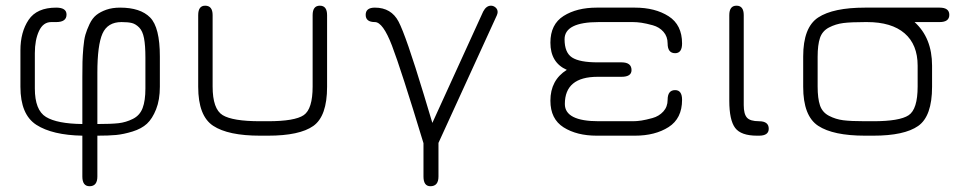

<svg xmlns="http://www.w3.org/2000/svg" viewBox="-20 -477 3421 675"><path d="M402.3 -450.2Q473.6 -450.2 507.8 -415.5Q542 -380.9 542 -278.3V-171.9Q542 -126 528.8 -92.8Q515.6 -59.6 496.6 -42Q477.5 -24.4 445.8 -14.6Q414.1 -4.9 387.7 -2.4Q361.3 0 322.3 0V143.6Q322.3 177.7 294.9 177.7Q269.5 177.7 269.5 143.6V0Q164.1 -2 107.9 -38.1Q51.8 -74.2 51.8 -171.9V-299.8Q51.8 -364.3 80.6 -407.2Q109.4 -450.2 177.7 -450.2Q213.9 -450.2 213.9 -425.8Q213.9 -399.4 177.7 -399.4H160.2Q131.8 -399.4 117.2 -368.2Q102.5 -336.9 102.5 -290V-166Q102.5 -89.8 141.6 -65.9Q180.7 -42 269.5 -41V-206.1Q269.5 -240.2 270 -259.8Q270.5 -279.3 272.9 -308.6Q275.4 -337.9 280.3 -355Q285.2 -372.1 294.9 -392.6Q304.7 -413.1 318.8 -424.3Q333 -435.5 354 -442.9Q375 -450.2 402.3 -450.2ZM407.2 -399.4Q358.4 -399.4 340.3 -358.9Q322.3 -318.4 322.3 -221.7V-41Q371.1 -41 397 -43.9Q422.9 -46.9 447.3 -59.1Q471.7 -71.3 481.4 -97.2Q491.2 -123 491.2 -166V-274.4Q491.2 -317.4 486.3 -342.8Q481.4 -368.2 469.2 -380.4Q457 -392.6 443.8 -396Q430.7 -399.4 407.2 -399.4Z M921.9 0H894.5Q782.2 0 729.5 -34.7Q676.8 -69.3 676.8 -171.9V-423.8Q676.8 -457 701.2 -457Q727.5 -457 727.5 -423.8V-172.9Q727.5 -93.8 762.7 -72.3Q797.9 -50.8 894.5 -50.8H921.9Q1016.6 -50.8 1047.9 -72.3Q1079.1 -93.8 1079.1 -172.9V-423.8Q1079.1 -457 1104.5 -457Q1129.9 -457 1129.9 -423.8V-171.9Q1129.9 -68.4 1081.5 -34.2Q1033.2 0 921.9 0Z M1297.9 -399.4Q1265.6 -399.4 1265.6 -424.8Q1265.6 -450.2 1297.9 -450.2Q1355.5 -450.2 1381.3 -400.9Q1407.2 -351.6 1469.7 -145.5Q1489.3 -82 1500 -44.9L1678.7 -436.5Q1689.5 -457 1706.1 -457Q1714.8 -457 1722.2 -450.7Q1729.5 -444.3 1729.5 -434.6Q1729.5 -429.7 1726.6 -422.9L1521.5 25.4V143.6Q1521.5 177.7 1493.2 177.7Q1468.8 177.7 1468.8 143.6V26.4Q1389.6 -234.4 1357.9 -316.9Q1326.2 -399.4 1297.9 -399.4Z M2165 -207H2081.1Q1965.8 -207 1965.8 -111.3Q1965.8 -50.8 2085 -50.8H2205.1Q2218.8 -50.8 2234.9 -53.2Q2251 -55.7 2273.9 -62Q2296.9 -68.4 2312 -85Q2327.1 -101.6 2327.1 -126Q2327.1 -160.2 2353.5 -160.2Q2377.9 -160.2 2377.9 -126Q2377.9 -60.5 2330.6 -30.3Q2283.2 0 2211.9 0H2078.1Q2007.8 0 1961.4 -29.3Q1915 -58.6 1915 -123Q1915 -195.3 1972.7 -231.4Q1915 -256.8 1915 -327.1Q1915 -391.6 1961.4 -420.9Q2007.8 -450.2 2078.1 -450.2H2211.9Q2283.2 -450.2 2330.6 -419.9Q2377.9 -389.6 2377.9 -324.2Q2377.9 -290 2353.5 -290Q2327.1 -290 2327.1 -324.2Q2327.1 -348.6 2312.5 -365.2Q2297.9 -381.8 2274.9 -388.2Q2252 -394.5 2235.4 -397Q2218.8 -399.4 2205.1 -399.4H2085Q1964.8 -399.4 1964.8 -338.9Q1964.8 -292 1991.2 -274.9Q2017.6 -257.8 2081.1 -257.8H2165Q2200.2 -257.8 2200.2 -230.5Q2200.2 -207 2165 -207Z M2648.4 0H2641.6Q2585 0 2564.5 -27.3Q2543.9 -54.7 2543.9 -123V-423.8Q2543.9 -457 2569.3 -457Q2594.7 -457 2594.7 -423.8V-107.4Q2594.7 -76.2 2606 -63.5Q2617.2 -50.8 2648.4 -50.8Q2682.6 -50.8 2682.6 -24.4Q2682.6 0 2648.4 0Z M3283.2 -450.2Q3317.4 -450.2 3317.4 -424.8Q3317.4 -399.4 3283.2 -399.4H3195.3Q3256.8 -343.8 3256.8 -246.1V-171.9Q3256.8 -68.4 3208 -34.2Q3159.2 0 3049.8 0H3021.5Q2909.2 0 2856.4 -34.7Q2803.7 -69.3 2803.7 -171.9V-278.3Q2803.7 -380.9 2856.4 -415.5Q2909.2 -450.2 3021.5 -450.2ZM3021.5 -399.4Q2971.7 -399.4 2944.8 -396Q2918 -392.6 2894.5 -380.4Q2871.1 -368.2 2862.8 -343.8Q2854.5 -319.3 2854.5 -277.3V-172.9Q2854.5 -130.9 2862.8 -106.4Q2871.1 -82 2894.5 -69.8Q2918 -57.6 2944.8 -54.2Q2971.7 -50.8 3021.5 -50.8H3049.8Q3142.6 -50.8 3174.3 -71.8Q3206.1 -92.8 3206.1 -172.9V-246.1Q3206.1 -320.3 3160.2 -359.9Q3114.3 -399.4 3028.3 -399.4Z"/></svg>

Font: Jura
Style: Book
Weight: 400
Version: Version 2.3